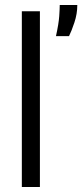

<svg xmlns="http://www.w3.org/2000/svg" viewBox="-20 -745 328 765"><path d="M67 0V-700H139V0ZM203 -601Q214 -651 216 -680.5Q218 -710 218 -725H288Q288 -690 276.5 -655.5Q265 -621 255 -601Z"/></svg>

Font: Bricolage Grotesque 12pt Condensed Light
Style: Regular
Weight: 300
Width: 3
Designer: Mathieu Triay
Foundry: Atelier Triay
Version: Version 1.001; ttfautohint (v1.8.4.7-5d5b);gftools[0.9.33.de